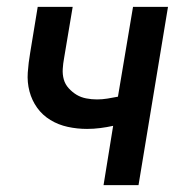

<svg xmlns="http://www.w3.org/2000/svg" viewBox="-20 -540 540 560"><path d="M282 0 310 -173Q292 -169 272.5 -166.5Q253 -164 234 -164Q205 -164 177.5 -170Q150 -176 127 -190Q104 -204 88.5 -225.5Q73 -247 66 -273.5Q59 -300 61 -328.5Q63 -357 68 -386L90 -520H192L167 -371Q164 -355 163 -339Q162 -323 166 -308.5Q170 -294 180.5 -282.5Q191 -271 203.5 -263.5Q216 -256 231.5 -253Q247 -250 263 -250Q278 -250 293.5 -252.5Q309 -255 324 -258L368 -520H470L384 0Z"/></svg>

Font: Iosevka SS18 Semibold
Style: Italic
Weight: 600
Italic angle: -9°
Monospace: yes
Designer: Belleve Invis
Foundry: Belleve Invis
Version: Version 25.1.1; ttfautohint (v1.8.4)